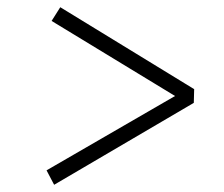

<svg xmlns="http://www.w3.org/2000/svg" viewBox="-20 -550 621 532"><path d="M130 -38 109 -78 465 -284 123 -492 147 -530 518 -303 517 -265Z"/></svg>

Font: Literata 24pt Light
Style: Italic
Weight: 300
Italic angle: -2°
Designer: Latin by Veronika Burian and Jose Scaglione. Greek by Irene Vlachou. Cyrillic by Vera Evstafieva
Foundry: TypeTogether
Version: Version 3.103;gftools[0.9.29]